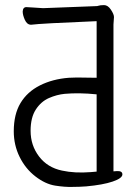

<svg xmlns="http://www.w3.org/2000/svg" viewBox="-20 -717 540 753"><path d="M263 16Q235 17 196.5 11Q158 5 119 -25Q80 -55 57 -101.5Q34 -148 34 -202Q34 -269 60.5 -313Q87 -357 136.5 -382Q186 -407 250 -412Q263 -413 280 -413H285Q330 -412 359 -412V-634Q139 -625 102 -620Q86 -620 77.5 -639Q69 -658 69 -672Q70 -690 85 -689Q92 -689 110.5 -687.5Q129 -686 149 -685Q162 -685 357 -693Q363 -693 364 -694Q373 -697 388 -697Q403 -697 415 -679Q427 -661 427 -650Q427 -643 425 -621V-45L439 -46Q460 -47 460 -33Q460 -18 422 -5Q384 8 318 14Q291 16 265 16ZM336 -42 359 -44V-347Q290 -354 234 -349Q203 -346 172 -332.5Q141 -319 120.5 -287.5Q100 -256 100 -204Q100 -147 133 -103.5Q166 -60 223 -48Q273 -37 336 -42Z"/></svg>

Font: LXGW WenKai Mono TC
Style: Regular
Weight: 400
Designer: LXGW / Fontworks Inc.
Foundry: LXGW / Fontworks Inc.
Version: Version 1.330